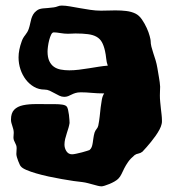

<svg xmlns="http://www.w3.org/2000/svg" viewBox="-20 -679 621 682"><path d="M554.2 -238.8Q552.2 -229.5 546.4 -218.5Q540.5 -207.5 532.7 -196.5Q524.9 -185.5 516.4 -175Q507.8 -164.6 501 -156.7Q494.1 -148.9 489.7 -144.3Q485.4 -139.6 485.8 -140.1Q479 -134.8 471.4 -133.5Q463.9 -132.3 458 -127.9Q443.4 -115.7 435.1 -103.8Q426.8 -91.8 421.4 -81.1Q416 -70.3 411.6 -60.8Q407.2 -51.3 399.9 -43.9Q395 -39.1 386.5 -34.2Q377.9 -29.3 368.9 -25.6Q359.9 -22 352.1 -19.5Q344.2 -17.1 340.8 -17.1Q335 -17.1 327.4 -19Q319.8 -21 311 -23.4Q302.2 -25.9 292.7 -28.3Q283.2 -30.8 272.9 -32.2Q260.7 -33.2 241.2 -36.1Q221.7 -39.1 199 -43Q176.3 -46.9 152.8 -52Q129.4 -57.1 109.1 -63Q88.9 -68.8 74 -75.2Q59.1 -81.5 54.2 -87.9Q52.7 -88.9 50 -94.5Q47.4 -100.1 44.7 -106.9Q42 -113.8 40 -120.8Q38.1 -127.9 38.1 -131.8Q38.1 -136.7 38.6 -142.1Q39.1 -147.5 39.1 -152.8Q39.1 -158.7 37.4 -163.3Q35.6 -168 33.4 -172.1Q31.2 -176.3 29.5 -180.7Q27.8 -185.1 27.8 -190.9Q27.8 -194.8 28.3 -199Q28.8 -203.1 28.8 -207Q28.8 -213.9 27.3 -219.7Q25.9 -225.6 23.9 -231.2Q22 -236.8 20.5 -242.4Q19 -248 19 -253.9Q19 -277.3 30.3 -289.1Q41.5 -300.8 62 -305.2Q82.5 -309.6 111.3 -309.3Q140.1 -309.1 175.8 -309.1Q189.5 -309.1 200.9 -307.4Q212.4 -305.7 216.8 -300.8Q219.7 -297.9 221.7 -289.3Q223.6 -280.8 224.9 -271.2Q226.1 -261.7 226.6 -253.2Q227.1 -244.6 227.1 -242.2Q226.1 -234.9 223.4 -225.3Q220.7 -215.8 217.3 -205.8Q213.9 -195.8 211.4 -185.3Q209 -174.8 209 -165Q209 -159.2 210.7 -153.3Q212.4 -147.5 215.6 -142.3Q218.8 -137.2 223.9 -134Q229 -130.9 235.8 -130.9Q241.2 -130.9 251.2 -133.1Q261.2 -135.3 271.5 -137.9Q281.7 -140.6 289.3 -143.1Q296.9 -145.5 297.9 -146Q303.2 -150.4 305.7 -156.7Q308.1 -163.1 309.3 -171.1Q310.5 -179.2 311.8 -188.5Q313 -197.8 315.9 -208Q318.4 -215.3 323 -220.7Q327.6 -226.1 329.1 -232.9Q332.5 -249.5 334.2 -266.1Q335.9 -282.7 337.6 -297.6Q339.4 -312.5 341.8 -325.4Q344.2 -338.4 350.1 -347.2Q326.7 -347.2 306.2 -349.1Q285.6 -351.1 267.1 -351.1Q255.9 -351.1 248 -348.6Q240.2 -346.2 234.1 -343Q228 -339.8 221.9 -337.4Q215.8 -335 208 -335Q199.2 -335 190.7 -339.1Q182.1 -343.3 173.8 -347.9Q165.5 -352.5 156.7 -356.7Q147.9 -360.8 138.2 -360.8Q117.7 -360.8 100.8 -370.6Q84 -380.4 71.8 -396.2Q59.6 -412.1 52.7 -432.6Q45.9 -453.1 45.9 -475.1Q45.9 -501.5 57.1 -532.2Q61 -543.9 69.6 -554.4Q78.1 -564.9 82 -576.2Q85.4 -586.4 87.2 -595.5Q88.9 -604.5 91.3 -612.5Q93.8 -620.6 97.7 -627.4Q101.6 -634.3 108.9 -640.1Q114.7 -645 120.4 -646.7Q126 -648.4 132.8 -649.2Q139.6 -649.9 148.7 -650.4Q157.7 -650.9 170.9 -652.8Q178.7 -653.8 185.1 -656.5Q191.4 -659.2 199.2 -659.2Q212.4 -659.2 229 -656.2Q245.6 -653.3 263.7 -650.1Q281.7 -647 301 -644Q320.3 -641.1 338.9 -641.1Q352.5 -641.1 365.2 -641.6Q377.9 -642.1 390.1 -642.1Q411.1 -642.1 429 -639.9Q446.8 -637.7 460.9 -630.9Q474.1 -624.5 484.1 -609.9Q494.1 -595.2 501.2 -579.6Q508.3 -564 511.7 -550.8Q515.1 -537.6 515.1 -534.2Q515.1 -523.9 517.8 -513.2Q520.5 -502.4 524.4 -490.7Q528.3 -479 532.5 -465.6Q536.6 -452.1 539.1 -437Q541.5 -421.4 544.7 -403.8Q547.9 -386.2 548.8 -371.1Q548.8 -363.3 548.3 -355.5Q547.9 -347.7 547.9 -339.8Q547.9 -328.6 549.1 -316.7Q550.3 -304.7 551.5 -293.2Q552.7 -281.7 554 -271.2Q555.2 -260.7 555.2 -252Q555.2 -248 555.2 -245.1Q555.2 -242.2 554.2 -238.8ZM362.8 -445.8Q358.4 -458 357.2 -471.2Q356 -484.4 353 -498Q348.6 -517.6 341.8 -529.5Q335 -541.5 323 -548.3Q311 -555.2 292.7 -557.6Q274.4 -560.1 248 -560.1Q242.2 -560.1 235.4 -559.6Q228.5 -559.1 221.2 -559.1Q209 -559.1 194.6 -561.5Q180.2 -564 170.9 -564Q165.5 -564 161.6 -555.9Q157.7 -547.9 154.8 -536.9Q151.9 -525.9 150.4 -514.4Q148.9 -502.9 148.9 -496.1Q148.9 -475.6 155 -462.4Q161.1 -449.2 171.4 -441.9Q181.6 -434.6 195.8 -431.9Q210 -429.2 226.1 -429.2Q242.7 -429.2 260.5 -431.4Q278.3 -433.6 296.4 -436.5Q314.5 -439.5 331.3 -442.1Q348.1 -444.8 362.8 -445.8Z"/></svg>

Font: Freckle Face
Style: Regular
Weight: 400
Designer: Astigmatic (AOETI)
Foundry: Astigmatic (AOETI)
Version: Version 1.000